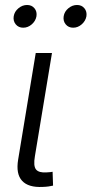

<svg xmlns="http://www.w3.org/2000/svg" viewBox="-20 -756 371 779"><path d="M153.3 2.4Q95.2 5.4 69.6 -22.5Q43.9 -50.3 53.7 -108.9L125 -541H190.9L121.6 -122.1Q114.7 -82.5 126.2 -68.4Q137.7 -54.2 169.4 -56.6Q178.7 -57.1 183.6 -57.6Q188.5 -58.1 193.4 -59.1L195.3 -2.9Q188 -1 177 0.5Q166 2 153.3 2.4ZM276.9 -643.6Q257.8 -643.6 246.6 -657.2Q235.4 -670.9 238.3 -689.9Q241.2 -709 257.3 -722.4Q273.4 -735.8 292.5 -735.8Q311.5 -735.8 322.5 -722.4Q333.5 -709 330.6 -689.9Q327.1 -670.9 311.5 -657.2Q295.9 -643.6 276.9 -643.6ZM74.2 -643.6Q55.2 -643.6 43.9 -657.2Q32.7 -670.9 35.6 -689.9Q38.6 -709 54.7 -722.4Q70.8 -735.8 89.8 -735.8Q108.9 -735.8 119.9 -722.4Q130.9 -709 127.9 -689.9Q124.5 -670.9 108.9 -657.2Q93.3 -643.6 74.2 -643.6Z"/></svg>

Font: Inter 17pt Light
Style: Italic
Weight: 300
Italic angle: -9.3988°
Version: Version 4.001;git-66647c0bb